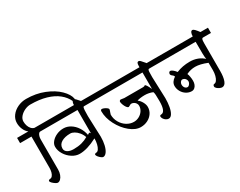

<svg xmlns="http://www.w3.org/2000/svg" viewBox="-123 -1539 2740 2191"><g transform="rotate(-30 1247.5 -443.5)"><path d="M138.7 -617.2Q107.9 -640.1 90.3 -680.4Q72.8 -720.7 72.8 -764.2Q72.8 -815.9 104.7 -858.9Q136.7 -901.9 189.2 -926.5Q241.7 -951.2 300.3 -951.2Q428.7 -951.2 535.4 -908.4Q642.1 -865.7 707 -801.5Q772 -737.3 782.2 -676.8Q782.2 -662.1 780.8 -654.5Q779.3 -647 777.3 -647Q769.5 -647 762.5 -650.9Q755.4 -654.8 752.4 -661.6Q723.6 -725.1 665.5 -772.2Q607.4 -819.3 518.3 -845.5Q429.2 -871.6 311.5 -871.6Q274.9 -871.6 236.1 -853.8Q197.3 -835.9 171.6 -806.2Q146 -776.4 146 -742.2Q146 -713.4 154.8 -686.5Q163.6 -659.7 180.4 -641.1Q197.3 -622.6 219.7 -617.2H331.1V-548.3H254.4Q244.6 -548.3 235.6 -537.4Q226.6 -526.4 220.9 -507.6Q215.3 -488.8 215.3 -466.3V-69.3Q215.3 -35.2 204.3 -5.6Q193.4 23.9 175.5 41.3Q157.7 58.6 138.2 58.6Q127.9 58.6 108.9 46.4Q89.8 34.2 74.7 18.6Q59.6 2.9 59.6 -6.8Q59.6 -14.2 66.9 -19Q74.2 -23.9 82.5 -23.9Q100.1 -23.9 113 -39.3Q126 -54.7 133.1 -80.8Q140.1 -106.9 140.1 -138.2V-548.3H-9.8V-617.2Z M739.3 -617.2Q739.3 -645 747.3 -658.7Q755.4 -672.4 773.4 -672.4Q781.2 -672.4 791.3 -663.1Q801.3 -653.8 819.8 -631.8Q823.7 -627 832.5 -617.2H936V-548.3H831.1Q825.7 -548.3 822 -539.8Q818.4 -531.2 816.4 -504.6Q814.5 -478 814.5 -426.8Q814.5 -402.3 819.3 -290Q824.7 -186 824.7 -151.9Q824.7 -93.8 813.2 -44.4Q801.8 4.9 780.8 34.2Q759.8 63.5 733.4 63.5Q725.1 63.5 708.5 51.3Q691.9 39.1 679 22.7Q666 6.3 666 -5.9Q666 -11.7 673.1 -15.6Q680.2 -19.5 688 -19.5Q706.5 -19.5 721.2 -41Q735.8 -62.5 744.1 -96.9Q752.4 -131.3 752.4 -169.4H748.5Q619.6 -101.6 521 -101.6Q471.2 -101.6 423.3 -132.1Q375.5 -162.6 345.2 -211.7Q314.9 -260.7 314.9 -312Q314.9 -346.2 341.1 -377.4Q367.2 -408.7 409.9 -428Q452.6 -447.3 500 -447.3Q549.3 -447.3 593 -420.2Q636.7 -393.1 667 -346.4Q697.3 -299.8 708.5 -242.7L732.4 -257.8L746.6 -242.7V-548.3H255.4V-617.2ZM540 -357.4Q467.3 -357.4 422.6 -330.3Q377.9 -303.2 377.9 -252.4Q377.9 -220.7 407.5 -201.7Q437 -182.6 487.8 -182.6Q546.9 -182.6 593.3 -194.8Q639.6 -207 678.7 -231Q666 -268.6 642.1 -297.4Q618.2 -326.2 590.8 -341.8Q563.5 -357.4 540 -357.4Z M1795.4 -617.2V-548.3H1692.4Q1683.1 -548.3 1679.2 -542.5Q1675.3 -536.6 1673.8 -516.4Q1672.4 -496.1 1672.4 -447.3Q1672.4 -410.6 1677.7 -302.2Q1682.6 -188 1682.6 -164.6Q1682.6 -104.5 1673.3 -53.5Q1664.1 -2.4 1645.5 28.1Q1627 58.6 1600.6 58.6Q1583.5 58.6 1566.7 48.1Q1549.8 37.6 1539.1 21Q1528.3 4.4 1528.3 -12.2Q1528.3 -17.6 1533.4 -21.7Q1538.6 -25.9 1546.4 -25.9Q1607.9 -25.9 1607.9 -169.4Q1607.9 -224.1 1606 -251.5Q1604 -278.8 1598.6 -291Q1576.7 -300.8 1549.3 -306.4Q1522 -312 1496.6 -312Q1463.9 -312 1437 -308.1Q1410.2 -304.2 1394 -297.9Q1422.4 -276.9 1440.9 -242.7Q1459.5 -208.5 1459.5 -177.7Q1459.5 -132.8 1434.8 -95.9Q1410.2 -59.1 1368.4 -38.1Q1326.7 -17.1 1277.3 -17.1Q1209 -17.1 1138.2 -75Q1067.4 -132.8 1021 -222.2Q974.6 -311.5 974.6 -399.4Q974.6 -407.7 979.2 -413.8Q983.9 -419.9 991.7 -419.9Q1003.9 -419.9 1022.2 -411.9Q1040.5 -403.8 1054 -392.8Q1067.4 -381.8 1067.4 -374.5Q1067.4 -369.6 1064.2 -359.6Q1061 -349.6 1057.1 -339.8Q1048.3 -316.4 1048.3 -312Q1048.3 -257.3 1075 -210.4Q1101.6 -163.6 1145.5 -136Q1189.5 -108.4 1238.3 -108.4Q1274.9 -108.4 1307.9 -126.2Q1340.8 -144 1360.6 -174.1Q1380.4 -204.1 1380.4 -238.8Q1380.4 -256.8 1370.8 -271.7Q1361.3 -286.6 1345.5 -295.4Q1329.6 -304.2 1312 -304.2Q1307.1 -304.2 1301 -301.3Q1294.9 -298.3 1285.6 -292.5Q1272.9 -285.6 1271 -285.6Q1257.8 -285.6 1244.4 -304.2Q1231 -322.8 1222.2 -347.2Q1213.4 -371.6 1213.4 -385.7Q1213.4 -394 1219.7 -399.9Q1226.1 -405.8 1231.9 -405.8Q1240.7 -404.8 1255.6 -402.6Q1270.5 -400.4 1277.3 -399.4H1527.3Q1533.7 -399.4 1541.5 -402.1Q1549.3 -404.8 1554.2 -409.7Q1563 -404.3 1574.7 -385.7Q1586.4 -367.2 1603 -331.1V-548.3H915V-617.2H1603V-628.9Q1603 -657.7 1608.4 -670.2Q1613.8 -682.6 1629.9 -682.6Q1638.7 -682.6 1651.6 -669.7Q1664.6 -656.7 1688 -628.4L1697.3 -617.2Z M2305.2 -617.2Q2305.2 -646.5 2313.5 -665Q2321.8 -683.6 2336.4 -683.6Q2350.1 -683.6 2366.9 -666Q2383.8 -648.4 2406.7 -617.2H2505.4V-548.3H2399.4Q2389.2 -548.3 2384.3 -535.9Q2379.4 -523.4 2379.4 -485.4V-121.1Q2379.4 -41.5 2361.6 6.1Q2343.8 53.7 2307.1 53.7Q2294.9 53.7 2276.1 45.4Q2257.3 37.1 2243.4 24.2Q2229.5 11.2 2229.5 -2Q2229.5 -12.7 2234.6 -19.3Q2239.7 -25.9 2247.6 -25.9Q2265.1 -25.9 2280 -45.9Q2294.9 -65.9 2303.5 -99.1Q2312 -132.3 2312 -169.4L2311.5 -223.6Q2311 -238.3 2311 -267.1Q2219.2 -304.2 2155.3 -304.2Q2093.8 -304.2 2038.6 -276.9H2038.1Q2045.4 -261.2 2050.5 -233.4Q2055.7 -205.6 2055.7 -177.7Q2055.7 -151.4 2046.9 -129.4Q2038.1 -107.4 2022 -94.5Q2005.9 -81.5 1984.9 -81.5Q1947.8 -81.5 1914.8 -102.1Q1881.8 -122.6 1862.1 -157.2Q1842.3 -191.9 1842.3 -231Q1842.3 -283.7 1901.4 -322.8H1901.9L1889.2 -342.8Q1876.5 -350.1 1869.4 -359.6Q1862.3 -369.1 1862.3 -374.5Q1862.3 -388.2 1868.7 -397Q1875 -405.8 1885.7 -405.8Q1897.5 -405.8 1916.3 -391.4Q1935.1 -377 1953.6 -352.5H1955.1Q2033.7 -385.7 2130.4 -385.7Q2184.6 -385.7 2230.7 -368.2Q2276.9 -350.6 2310.1 -318.4Q2305.2 -341.8 2304.2 -390.4Q2303.2 -439 2303.2 -548.3H1775.9V-617.2ZM1954.6 -252.4Q1946.8 -252.4 1938.5 -245.6Q1930.2 -238.8 1924.8 -227.5Q1919.4 -216.3 1919.4 -204.1Q1919.4 -179.7 1932.6 -162.8Q1945.8 -146 1966.8 -146Q1975.6 -146 1985.1 -154.3Q1994.6 -162.6 2001 -174.8Q2007.3 -187 2007.3 -198.2Q2007.3 -211.9 2000.2 -224.6Q1993.2 -237.3 1981 -244.9Q1968.8 -252.4 1954.6 -252.4Z"/></g></svg>

Font: Dekko
Style: Regular
Weight: 400
Designer: Multiple
Foundry: Sorkin Type
Version: Version 2.001